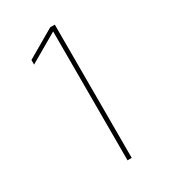

<svg xmlns="http://www.w3.org/2000/svg" viewBox="-173 -785 771 871"><g transform="rotate(-30 212.0 -349.0)"><path d="M84 -612V-588L234 -675V0H256V-698H232Z"/></g></svg>

Font: Plexus Sans Thin
Style: Regular
Weight: 250
Version: Version 2.001;PS 002.001;hotconv 1.0.70;makeotf.lib2.5.58329